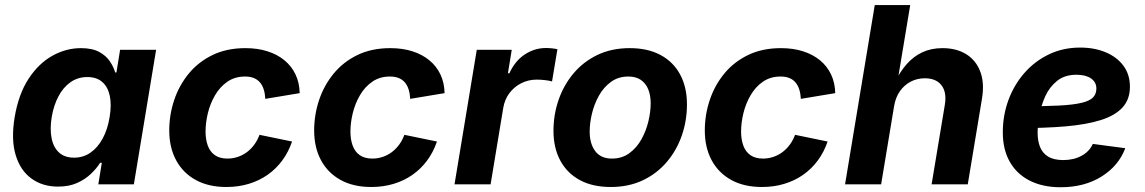

<svg xmlns="http://www.w3.org/2000/svg" viewBox="-20 -748 4644 779"><path d="M215.4 9.1Q152.8 9.1 107.7 -23.5Q62.6 -56 43.6 -118.8Q24.5 -181.6 39.4 -272.2Q55.1 -365.7 95.7 -428Q136.3 -490.2 192 -521.5Q247.7 -552.7 308.2 -552.7Q354.4 -552.7 382.6 -537.2Q410.8 -521.8 425.9 -498.9Q441.1 -476 447.4 -454H452.4L467.3 -545.9H613.4L523.1 0H378.9L393.1 -87.4H386.2Q372.2 -64.9 349.1 -42.8Q326 -20.6 293 -5.7Q260 9.1 215.4 9.1ZM280.4 -108.3Q318.1 -108.3 347.6 -129Q377.1 -149.7 396.9 -186.6Q416.8 -223.5 424.7 -272.7Q433.1 -322.4 425.5 -358.9Q417.8 -395.4 394.9 -415.4Q372 -435.4 334.3 -435.4Q295.8 -435.4 266.1 -414.5Q236.4 -393.6 217.1 -357Q197.7 -320.4 189.7 -272.7Q182 -224.8 189.3 -187.5Q196.5 -150.3 219.4 -129.3Q242.3 -108.3 280.4 -108.3Z M898.4 10.7Q825.9 10.7 774.1 -17.8Q722.2 -46.4 694.5 -98Q666.7 -149.6 666.7 -218.8Q666.7 -281.9 686.6 -341.6Q706.5 -401.3 745.5 -449Q784.5 -496.7 842.2 -524.7Q900 -552.7 975.7 -552.7Q1024.9 -552.7 1065 -540Q1105.1 -527.3 1134.1 -503.4Q1163.1 -479.6 1179.1 -445.8Q1195 -412.1 1195.9 -370.1L1056.4 -346.9Q1055.3 -368.1 1050.1 -384.8Q1044.9 -401.5 1035 -413.3Q1025.1 -425.1 1010.1 -431.3Q995.1 -437.5 974.2 -437.5Q932.9 -437.5 902.6 -416.5Q872.3 -395.6 852.6 -361.8Q832.9 -327.9 823.4 -289.1Q814 -250.2 814 -214.2Q814 -181.6 823.2 -156.7Q832.5 -131.8 852.2 -118.2Q872 -104.6 903 -104.6Q924.7 -104.6 944.8 -111.4Q964.8 -118.1 981.7 -130.7Q998.6 -143.3 1011.7 -161.2Q1024.9 -179.1 1032.8 -201L1165 -173.8Q1150.3 -130.8 1125.1 -96.8Q1100 -62.8 1065.8 -38.8Q1031.5 -14.8 989.4 -2.1Q947.2 10.7 898.4 10.7Z M1486.3 10.7Q1413.8 10.7 1362 -17.8Q1310.1 -46.4 1282.4 -98Q1254.6 -149.6 1254.6 -218.8Q1254.6 -281.9 1274.5 -341.6Q1294.4 -401.3 1333.4 -449Q1372.4 -496.7 1430.1 -524.7Q1487.9 -552.7 1563.6 -552.7Q1612.8 -552.7 1652.9 -540Q1693 -527.3 1722 -503.4Q1751 -479.6 1767 -445.8Q1782.9 -412.1 1783.8 -370.1L1644.3 -346.9Q1643.2 -368.1 1638 -384.8Q1632.8 -401.5 1622.9 -413.3Q1612.9 -425.1 1598 -431.3Q1583 -437.5 1562.1 -437.5Q1520.8 -437.5 1490.5 -416.5Q1460.2 -395.6 1440.5 -361.8Q1420.8 -327.9 1411.3 -289.1Q1401.8 -250.2 1401.8 -214.2Q1401.8 -181.6 1411.1 -156.7Q1420.3 -131.8 1440.1 -118.2Q1459.9 -104.6 1490.9 -104.6Q1512.6 -104.6 1532.6 -111.4Q1552.6 -118.1 1569.6 -130.7Q1586.5 -143.3 1599.6 -161.2Q1612.7 -179.1 1620.7 -201L1752.9 -173.8Q1738.2 -130.8 1713 -96.8Q1687.9 -62.8 1653.7 -38.8Q1619.4 -14.8 1577.3 -2.1Q1535.1 10.7 1486.3 10.7Z M1824.1 0 1914.4 -545.9H2056.3L2040.8 -450.8H2046.7Q2069.8 -501.3 2109.4 -527.2Q2149.1 -553.2 2195 -553.2Q2206.3 -553.2 2219.1 -551.9Q2231.9 -550.6 2241.6 -548.3L2219.8 -417.5Q2209.7 -420.8 2191.5 -422.9Q2173.3 -425 2157.8 -425Q2124.2 -425 2095.3 -410.5Q2066.3 -396 2047 -370.3Q2027.7 -344.6 2021.9 -310.7L1970.5 0Z M2457.8 10.7Q2383.9 10.7 2332.1 -17.6Q2280.3 -45.8 2252.9 -97.2Q2225.6 -148.5 2225.6 -217.2Q2225.6 -283 2246.5 -343.2Q2267.4 -403.4 2307.3 -450.7Q2347.2 -498 2404.6 -525.4Q2461.9 -552.7 2535 -552.7Q2608.6 -552.7 2660.5 -524.6Q2712.5 -496.5 2739.8 -445.1Q2767.2 -393.8 2767.2 -324.6Q2767.2 -258.7 2746.4 -198.5Q2725.6 -138.2 2685.6 -91.1Q2645.6 -43.9 2588.3 -16.6Q2530.9 10.7 2457.8 10.7ZM2462.9 -104.6Q2503.7 -104.6 2533.5 -126.5Q2563.2 -148.3 2582.4 -182.7Q2601.5 -217.1 2610.8 -256Q2620 -294.9 2620 -328.7Q2620 -361.5 2610 -385.9Q2599.9 -410.3 2580 -423.9Q2560.1 -437.5 2529.7 -437.5Q2488.8 -437.5 2459.1 -415.9Q2429.3 -394.3 2410.1 -360.1Q2391 -325.8 2381.7 -287.1Q2372.5 -248.3 2372.5 -214Q2372.5 -165.1 2395 -134.9Q2417.6 -104.6 2462.9 -104.6Z M3071.3 10.7Q2998.8 10.7 2946.9 -17.8Q2895.1 -46.4 2867.3 -98Q2839.6 -149.6 2839.6 -218.8Q2839.6 -281.9 2859.5 -341.6Q2879.3 -401.3 2918.3 -449Q2957.3 -496.7 3015.1 -524.7Q3072.8 -552.7 3148.5 -552.7Q3197.8 -552.7 3237.8 -540Q3277.9 -527.3 3307 -503.4Q3336 -479.6 3351.9 -445.8Q3367.9 -412.1 3368.8 -370.1L3229.3 -346.9Q3228.2 -368.1 3222.9 -384.8Q3217.7 -401.5 3207.8 -413.3Q3197.9 -425.1 3182.9 -431.3Q3167.9 -437.5 3147.1 -437.5Q3105.7 -437.5 3075.4 -416.5Q3045.1 -395.6 3025.5 -361.8Q3005.8 -327.9 2996.3 -289.1Q2986.8 -250.2 2986.8 -214.2Q2986.8 -181.6 2996.1 -156.7Q3005.3 -131.8 3025.1 -118.2Q3044.9 -104.6 3075.9 -104.6Q3097.6 -104.6 3117.6 -111.4Q3137.6 -118.1 3154.5 -130.7Q3171.5 -143.3 3184.6 -161.2Q3197.7 -179.1 3205.7 -201L3337.9 -173.8Q3323.1 -130.8 3298 -96.8Q3272.9 -62.8 3238.6 -38.8Q3204.4 -14.8 3162.2 -2.1Q3120.1 10.7 3071.3 10.7Z M3607.4 -316.1 3555 0H3408.6L3529.2 -727.5H3673L3620.2 -409.6H3608.2Q3630.4 -455.6 3658.5 -487.5Q3686.5 -519.3 3722.4 -536Q3758.3 -552.7 3803.8 -552.7Q3860.6 -552.7 3900.3 -528.1Q3940 -503.4 3957.4 -457.3Q3974.8 -411.3 3964.1 -347.2L3906.5 0H3759.8L3813.3 -321.7Q3822 -373 3800.1 -401.7Q3778.2 -430.4 3732.1 -430.4Q3701.4 -430.4 3675.2 -416.9Q3649.1 -403.3 3631.2 -378Q3613.3 -352.6 3607.4 -316.1Z M4283.6 11.7Q4210.9 11.7 4158.2 -14.9Q4105.5 -41.5 4077.1 -91.4Q4048.7 -141.2 4048.7 -210.9Q4048.7 -280 4071.5 -342.1Q4094.4 -404.1 4136.3 -451.9Q4178.2 -499.8 4235.7 -527.4Q4293.3 -555 4362.7 -555Q4420.4 -555 4466.1 -535.9Q4511.7 -516.8 4538.1 -481.2Q4564.4 -445.7 4564.4 -396Q4564.4 -345.1 4534.7 -312.3Q4504.9 -279.4 4446.8 -261Q4388.7 -242.6 4303.7 -235.3Q4218.7 -228 4108.2 -228L4123.3 -316.6Q4216.9 -316.6 4276.6 -319.7Q4336.2 -322.9 4369.2 -331Q4402.3 -339.1 4415.3 -353.2Q4428.3 -367.2 4428.3 -388.8Q4428.3 -414.7 4406.7 -429.7Q4385 -444.7 4347.5 -444.7Q4299.7 -444.7 4269 -419.9Q4238.2 -395.2 4221 -357.5Q4203.9 -319.8 4196.9 -279.7Q4189.9 -239.5 4189.9 -208.5Q4189.9 -177.4 4199.5 -152.4Q4209.1 -127.5 4232 -113Q4255 -98.6 4294.2 -98.6Q4336.2 -98.6 4368.1 -115.9Q4400 -133.2 4413.9 -164.1L4545.6 -146.7Q4518.7 -75.1 4449.2 -31.7Q4379.6 11.7 4283.6 11.7Z"/></svg>

Font: Inter
Style: Italic
Weight: 400
Italic angle: -9.3988°
Designer: Rasmus Andersson
Foundry: rsms
Version: Version 4.001;git-66647c0bb